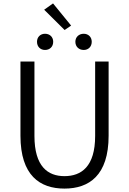

<svg xmlns="http://www.w3.org/2000/svg" viewBox="-20 -1093 756 1126"><path d="M358 13C502 13 617 -64 617 -297V-732H538V-296C538 -116 457 -60 358 -60C261 -60 182 -116 182 -296V-732H100V-297C100 -64 214 13 358 13ZM244 -800C272 -800 292 -819 292 -848C292 -876 272 -895 244 -895C217 -895 197 -876 197 -848C197 -819 217 -800 244 -800ZM359 -917 397 -943 291 -1073 239 -1036ZM471 -800C498 -800 518 -819 518 -848C518 -876 498 -895 471 -895C443 -895 422 -876 422 -848C422 -819 443 -800 471 -800Z"/></svg>

Font: Noto Sans JP DemiLight
Style: Regular
Weight: 350
Designer: Ryoko NISHIZUKA 西塚涼子 (kana, bopomofo & ideographs); Paul D. Hunt (Latin, Greek & Cyrillic); Sandoll Communications 산돌커뮤니
Foundry: Adobe
Version: Version 2.004;hotconv 1.0.118;makeotfexe 2.5.65603